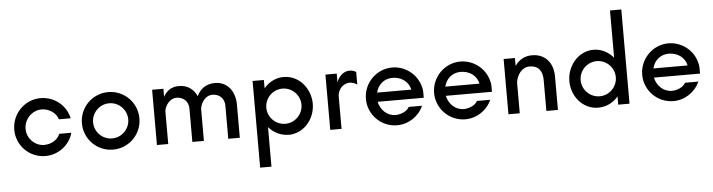

<svg xmlns="http://www.w3.org/2000/svg" viewBox="-55 -1011 5652 1523"><g transform="rotate(-5 2771.5 -250.0)"><path d="M275 -78C198 -78 135 -141 135 -218C135 -295 198 -361 275 -361C332 -361 390 -324 405 -271H499C476 -377 383 -451 274 -451C147 -451 45 -346 45 -219C45 -92 147 10 274 10C376 10 467 -58 494 -156H398C377 -106 326 -79 274 -79Z M813 -83C736 -83 673 -146 673 -223C673 -300 736 -363 813 -363C890 -363 953 -300 953 -223C953 -146 890 -83 813 -83ZM813 -452C686 -452 584 -350 584 -223C584 -96 686 6 813 6C940 6 1042 -96 1042 -223C1042 -350 940 -452 813 -452Z M1822 -265C1822 -363 1768 -450 1662 -450C1588 -450 1544 -411 1518 -358C1494 -412 1447 -451 1376 -451C1313 -451 1275 -419 1252 -376V-440H1162V0H1252V-264C1261 -313 1299 -360 1348 -360C1405 -360 1444 -322 1444 -265V0H1536V-258C1546 -310 1581 -359 1635 -359C1690 -359 1730 -321 1730 -265V0H1822Z M2192 -359C2269 -359 2332 -296 2332 -219C2332 -142 2269 -79 2192 -79C2115 -79 2052 -142 2052 -219C2052 -296 2115 -359 2192 -359ZM2208 11C2333 11 2422 -99 2422 -219C2422 -339 2334 -450 2209 -450C2145 -450 2090 -419 2052 -374V-440H1962V250H2052V-65C2090 -20 2146 10 2211 10Z M2787 -440C2709 -484 2645 -419 2632 -369V-440H2542V0H2632V-255C2632 -332 2710 -392 2787 -339Z M3303 -237C3303 -252 3298 -274 3293 -289C3264 -384 3173 -450 3074 -450C2947 -450 2845 -345 2845 -219C2845 -93 2948 10 3074 10C3165 10 3247 -44 3284 -127H3178C3160 -91 3107 -72 3069 -72C3001 -72 2949 -125 2936 -189H3303ZM2938 -262C2953 -325 3003 -368 3069 -368C3136 -368 3196 -330 3210 -262Z M3846 -237C3846 -252 3841 -274 3836 -289C3807 -384 3716 -450 3617 -450C3490 -450 3388 -345 3388 -219C3388 -93 3491 10 3617 10C3708 10 3790 -44 3827 -127H3721C3703 -91 3650 -72 3612 -72C3544 -72 3492 -125 3479 -189H3846ZM3481 -262C3496 -325 3546 -368 3612 -368C3679 -368 3739 -330 3753 -262Z M4355 -267C4355 -371 4296 -450 4187 -450C4125 -450 4081 -421 4051 -377V-440H3961V0H4051V-247C4060 -306 4099 -363 4160 -363C4234 -363 4263 -315 4263 -246V0H4355Z M4676 10C4738 10 4795 -18 4835 -65V0H4925V-750H4835V-374C4796 -420 4739 -451 4678 -451C4554 -451 4465 -339 4465 -219C4465 -100 4551 10 4676 10ZM4695 -359C4772 -359 4835 -296 4835 -219C4835 -142 4772 -79 4695 -79C4618 -79 4555 -142 4555 -219C4555 -296 4618 -359 4695 -359Z M5503 -237C5503 -252 5498 -274 5493 -289C5464 -384 5373 -450 5274 -450C5147 -450 5045 -345 5045 -219C5045 -93 5148 10 5274 10C5365 10 5447 -44 5484 -127H5378C5360 -91 5307 -72 5269 -72C5201 -72 5149 -125 5136 -189H5503ZM5138 -262C5153 -325 5203 -368 5269 -368C5336 -368 5396 -330 5410 -262Z"/></g></svg>

Font: Glacial Indifference
Style: Medium
Weight: 500
Version: Version 1.001